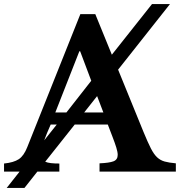

<svg xmlns="http://www.w3.org/2000/svg" viewBox="-33 -850 891 951"><path d="M-13 0V-40Q35 -45 60 -61.5Q85 -78 102 -121L365 -780H439L521 -579L720 -830H809L552 -505L678 -196Q699 -145 714 -115.5Q729 -86 745 -71Q761 -56 782.5 -50Q804 -44 838 -41V0H460V-41Q508 -43 529 -51Q550 -59 550 -83Q550 -97 543 -119.5Q536 -142 524 -173L501 -233H337L191 -49Q202 -44 219.5 -42Q237 -40 261 -40V0H152L88 81H0L64 0ZM241 -293H296L419 -450L364 -596H360ZM479 -293 448 -374 384 -293ZM218 -233Q198 -188 186 -155L248 -233Z"/></svg>

Font: Libre Baskerville
Style: Bold
Weight: 700
Designer: Pablo Impallari, Rodrigo Fuenzalida
Foundry: Pablo Impallari, Rodrigo Fuenzalida
Version: Version 1.051; ttfautohint (v1.8.4.7-5d5b)